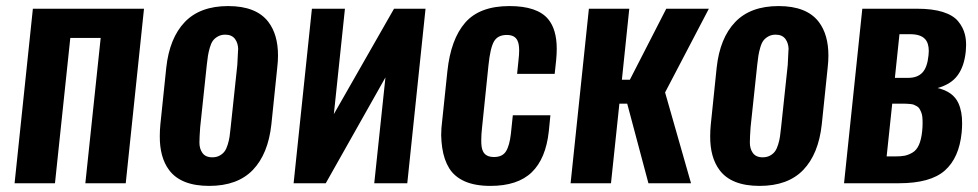

<svg xmlns="http://www.w3.org/2000/svg" viewBox="-20 -607 3241 636"><path d="M28.3 0 88.9 -578.1H457L396.5 0H262.7L313.5 -481.4H212.9L162.1 0Z M683.1 -85.9Q697.3 -85.9 707.5 -91.6Q717.8 -97.2 723.9 -105.5Q730 -113.8 734.4 -128.2Q738.8 -142.6 740.5 -154.8Q742.2 -167 744.1 -185.5L766.1 -392.1Q767.6 -418.9 768.6 -441.4Q768.6 -442.9 769 -443.8Q768.6 -463.9 758.8 -477.5Q748 -492.2 726.1 -492.2Q712.4 -492.2 701.9 -486.3Q691.4 -480.5 685.3 -472.2Q679.2 -463.9 675 -449.2Q670.9 -434.6 668.9 -422.6Q667 -410.6 665 -392.1L643.1 -185.5Q640.6 -151.9 640.6 -134.8Q640.6 -114.3 650.4 -100.6Q660.6 -85.9 683.1 -85.9ZM540 -43.9Q508.8 -85.9 509.3 -156.2Q509.3 -174.8 511.2 -194.8L530.8 -383.3Q541.5 -481 592 -533.9Q642.6 -586.9 735.8 -586.9Q829.1 -586.9 869.1 -534.2Q900.9 -492.2 900.9 -422.9Q900.9 -404.3 898.4 -383.3L878.9 -194.8Q868.2 -96.7 817.4 -43.9Q766.6 8.8 672.9 8.8Q579.1 8.8 540 -43.9Z M952.6 0 1013.2 -578.1H1122.6L1085.9 -229L1285.2 -578.1H1389.6L1329.1 0H1219.7L1256.8 -350.6L1059.1 0Z M1604.5 8.8Q1553.7 8.8 1519.5 -6.3Q1485.4 -21.5 1468 -49.6Q1450.7 -77.6 1444.8 -117.7Q1441.9 -137.2 1441.4 -159.2Q1441.4 -182.1 1444.8 -207.5L1461.9 -370.6Q1473.1 -477.1 1521 -532Q1568.8 -586.9 1667.5 -586.9Q1759.8 -586.9 1795.9 -543.5Q1824.2 -509.3 1824.2 -445.3Q1824.2 -427.7 1822.3 -408.2L1817.4 -362.3H1692.9L1697.8 -410.2Q1699.7 -426.3 1699.7 -439.5Q1699.7 -461.9 1693.8 -473.1Q1685.1 -491.2 1658.7 -491.2Q1628.9 -491.2 1616.5 -470Q1604 -448.7 1598.1 -391.1L1576.7 -183.6Q1574.2 -161.1 1574.2 -144.5Q1573.7 -118.2 1579.6 -106.4Q1588.4 -86.9 1616.5 -86.9Q1644.5 -86.9 1656.2 -106Q1668 -125 1672.4 -164.6L1678.7 -225.1H1803.2L1797.9 -171.9Q1788.1 -81.5 1741.5 -36.4Q1694.8 8.8 1604.5 8.8Z M1870.1 0 1930.7 -578.1H2064.5L2040 -342.8H2066.4L2187 -578.1H2328.1L2183.1 -300.8L2269 0H2127.9L2057.6 -263.7H2031.7L2003.9 0Z M2506.3 -85.9Q2520.5 -85.9 2530.8 -91.6Q2541 -97.2 2547.1 -105.5Q2553.2 -113.8 2557.6 -128.2Q2562 -142.6 2563.7 -154.8Q2565.4 -167 2567.4 -185.5L2589.4 -392.1Q2590.8 -418.9 2591.8 -441.4Q2591.8 -442.9 2592.3 -443.8Q2591.8 -463.9 2582 -477.5Q2571.3 -492.2 2549.3 -492.2Q2535.6 -492.2 2525.1 -486.3Q2514.6 -480.5 2508.5 -472.2Q2502.4 -463.9 2498.3 -449.2Q2494.1 -434.6 2492.2 -422.6Q2490.2 -410.6 2488.3 -392.1L2466.3 -185.5Q2463.9 -151.9 2463.9 -134.8Q2463.9 -114.3 2473.6 -100.6Q2483.9 -85.9 2506.3 -85.9ZM2363.3 -43.9Q2332 -85.9 2332.5 -156.2Q2332.5 -174.8 2334.5 -194.8L2354 -383.3Q2364.7 -481 2415.3 -533.9Q2465.8 -586.9 2559.1 -586.9Q2652.3 -586.9 2692.4 -534.2Q2724.1 -492.2 2724.1 -422.9Q2724.1 -404.3 2721.7 -383.3L2702.1 -194.8Q2691.4 -96.7 2640.6 -43.9Q2589.8 8.8 2496.1 8.8Q2402.3 8.8 2363.3 -43.9Z M2775.9 0 2836.4 -578.1H3018.1Q3068.8 -578.1 3103 -567.4Q3137.2 -556.6 3153.8 -536.6Q3170.4 -516.6 3176.3 -492.7Q3180.2 -477.1 3180.2 -458Q3180.2 -448.2 3179.2 -437.5Q3174.3 -387.7 3152.3 -357.7Q3130.4 -327.6 3085.4 -315.4Q3137.2 -303.7 3154.8 -265.1Q3167.5 -236.8 3167 -197.8Q3167 -183.6 3165.5 -168Q3157.2 -84 3109.6 -42Q3062 0 2957.5 0ZM2917 -88.9H2946.3Q2964.8 -88.9 2977.1 -91.3Q2989.3 -93.8 3002.7 -101.6Q3016.1 -109.4 3023.9 -127Q3031.7 -144.5 3034.7 -172.4Q3036.1 -187 3036.1 -199Q3036.1 -210.9 3035.2 -220Q3034.2 -229 3031.2 -235.8Q3028.3 -242.7 3025.4 -247.3Q3022.5 -252 3017.1 -255.1Q3011.7 -258.3 3007.3 -260Q3002.9 -261.7 2995.4 -262.5Q2987.8 -263.2 2982.4 -263.4Q2977.1 -263.7 2968.3 -263.7H2935.5ZM2944.3 -349.1H2988.3Q3019 -349.1 3035.4 -366.5Q3051.8 -383.8 3055.7 -423.8Q3056.6 -431.6 3056.6 -438Q3056.6 -463.9 3044.4 -477.5Q3029.3 -494.1 2993.2 -493.7H2959.5Z"/></svg>

Font: Oswald
Style: Medium
Weight: 500
Designer: Vernon Adams
Foundry: Vernon Adams
Version: 3.0; ttfautohint (v0.94.23-7a4d-dirty) -l 8 -r 50 -G 150 -x 